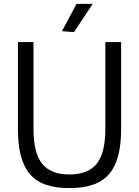

<svg xmlns="http://www.w3.org/2000/svg" viewBox="-20 -956 713 986"><path d="M298 -796 373 -936H456L360 -791ZM336 10Q265 10 215 -7.5Q165 -25 133.5 -62Q102 -99 87 -156.5Q72 -214 72 -293V-740H152V-295Q152 -170 196.5 -115Q241 -60 336 -60Q432 -60 476.5 -115Q521 -170 521 -295V-740H602V-293Q602 -214 587 -156.5Q572 -99 540 -62Q508 -25 457.5 -7.5Q407 10 336 10Z"/></svg>

Font: Encode Sans Condensed
Style: Regular
Weight: 400
Designer: Pablo Impallari, Andres Torresi
Foundry: Pablo Impallari, Andres Torresi
Version: Version 1.000; ttfautohint (v1.00) -l 8 -r 50 -G 200 -x 14 -